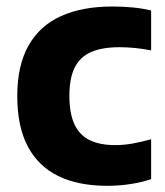

<svg xmlns="http://www.w3.org/2000/svg" viewBox="-20 -576 520 606"><path d="M318.5 10.5Q227 10.5 163.8 -20.5Q100.5 -51.5 67.5 -114.2Q34.5 -177 34.5 -272.5Q34.5 -369 69.8 -431.8Q105 -494.5 172.2 -525Q239.5 -555.5 335 -555.5Q368 -555.5 398.8 -552.5Q429.5 -549.5 457 -543V-417Q431 -422 406.5 -424.5Q382 -427 357 -427Q302 -427 267 -411.5Q232 -396 215.5 -362.2Q199 -328.5 199 -274Q199 -217.5 215.2 -183.2Q231.5 -149 263.5 -133.5Q295.5 -118 343.5 -118Q369.5 -118 396 -122.5Q422.5 -127 457 -136.5V-10.5Q427 -0.5 391.5 5Q356 10.5 318.5 10.5Z"/></svg>

Font: Encode Sans Condensed Thin
Style: Bold
Weight: 700
Version: Version 3.002